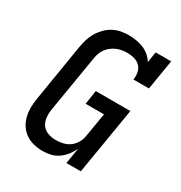

<svg xmlns="http://www.w3.org/2000/svg" viewBox="-175 -870 950 1005"><g transform="rotate(30 300.0 -367.5)"><path d="M226 8Q197 8 170.5 1.5Q144 -5 122 -20Q100 -35 85.5 -57.5Q71 -80 64.5 -106.5Q58 -133 58.5 -161Q59 -189 64 -217L120 -560Q124 -583 131 -606.5Q138 -630 150.5 -651.5Q163 -673 181 -691.5Q199 -710 221 -722Q243 -734 267 -738.5Q291 -743 314 -743Q338 -743 361 -739Q384 -735 404.5 -726.5Q425 -718 442 -703.5Q459 -689 470 -670L480 -735H574L544 -554H450Q454 -576 450 -597Q446 -618 432 -632.5Q418 -647 397.5 -653Q377 -659 355 -659Q339 -659 323 -656.5Q307 -654 291.5 -647.5Q276 -641 262 -630.5Q248 -620 238.5 -606.5Q229 -593 223 -577.5Q217 -562 215 -546L158 -204Q154 -179 156.5 -154.5Q159 -130 172 -111.5Q185 -93 208 -84.5Q231 -76 256 -76Q277 -76 299 -81Q321 -86 339.5 -99.5Q358 -113 369.5 -133.5Q381 -154 384 -175L408 -319H297L310 -403H519L452 0H365L381 -95Q370 -72 354.5 -52Q339 -32 318 -17.5Q297 -3 273 2.5Q249 8 226 8Z"/></g></svg>

Font: Iosevka Curly Slab MdExObl
Style: Regular
Weight: 500
Width: 7
Italic angle: -9°
Monospace: yes
Designer: Belleve Invis
Foundry: Belleve Invis
Version: Version 11.1.0; ttfautohint (v1.8.3)